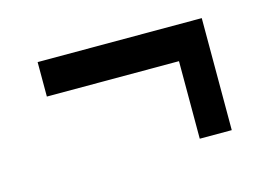

<svg xmlns="http://www.w3.org/2000/svg" viewBox="-51 -461 639 452"><g transform="rotate(-15 269.0 -235.5)"><path d="M66 -288H388V-99H466V-372H66Z"/></g></svg>

Font: Falling Sky
Style: Condensed
Weight: 400
Designer: Paul D. Hunt
Foundry: Adobe Systems Incorporated
Version: Version 1.02